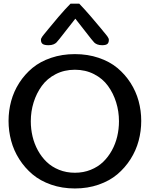

<svg xmlns="http://www.w3.org/2000/svg" viewBox="-20 -1041 838 1074"><path d="M374.5 -1020.5H423.3Q451.2 -991.7 491.2 -945.3Q531.2 -898.9 546.4 -879.9Q552.2 -872.6 559.8 -863.3Q567.4 -854 571.8 -848.9Q576.2 -843.8 580.6 -837.6Q585 -831.5 586.9 -826.9Q588.9 -822.3 588.9 -817.9Q588.9 -802.2 580.6 -795.2Q572.3 -788.1 551.3 -788.1Q535.2 -788.1 523.9 -792.7Q512.7 -797.4 507.1 -803.2Q501.5 -809.1 489.7 -823.7L401.4 -936.5L313 -823.7Q301.3 -809.1 295.7 -803.2Q290 -797.4 278.8 -792.7Q267.6 -788.1 251.5 -788.1Q228 -788.1 218.5 -795.2Q209 -802.2 209 -817.9Q209 -822.3 210.9 -826.9Q212.9 -831.5 217.3 -837.6Q221.7 -843.8 226.1 -848.9Q230.5 -854 238 -863.3Q245.6 -872.6 251.5 -879.9Q267.6 -900.4 306.9 -946.3Q346.2 -992.2 374.5 -1020.5ZM531.7 -8.1Q470.7 13.2 398.9 13.2Q327.1 13.2 266.1 -8.1Q205.1 -29.3 161.9 -65.7Q118.7 -102.1 87.9 -150.4Q57.1 -198.7 42.5 -253.2Q27.8 -307.6 27.8 -364.7Q27.8 -421.9 42.5 -475.8Q57.1 -529.8 87.6 -577.4Q118.2 -625 161.4 -660.9Q204.6 -696.8 265.9 -717.5Q327.1 -738.3 398.9 -738.3Q470.7 -738.3 532 -717.5Q593.3 -696.8 636.5 -660.9Q679.7 -625 710.2 -577.4Q740.7 -529.8 755.4 -475.8Q770 -421.9 770 -364.7Q770 -307.6 755.4 -253.2Q740.7 -198.7 710 -150.4Q679.2 -102.1 636 -65.7Q592.8 -29.3 531.7 -8.1ZM645.5 -362.8Q645.5 -418 629.6 -468.8Q613.8 -519.5 584 -560.5Q554.2 -601.6 506.1 -626.2Q458 -650.9 398.9 -650.9Q339.8 -650.9 291.7 -626.2Q243.7 -601.6 213.9 -560.5Q184.1 -519.5 168.2 -468.8Q152.3 -418 152.3 -362.8Q152.3 -318.8 162.1 -277.6Q171.9 -236.3 192.1 -199.5Q212.4 -162.6 241.2 -135Q270 -107.4 310.5 -91.1Q351.1 -74.7 398.9 -74.7Q446.8 -74.7 487.3 -91.1Q527.8 -107.4 556.6 -135Q585.4 -162.6 605.7 -199.5Q626 -236.3 635.7 -277.6Q645.5 -318.8 645.5 -362.8Z"/></svg>

Font: Coustard
Style: Regular
Weight: 400
Foundry: vernon adams
Version: Version 1.000